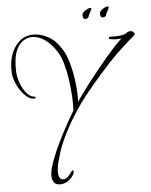

<svg xmlns="http://www.w3.org/2000/svg" viewBox="-59 -742 778 987"><g transform="rotate(-5 330.0 -248.0)"><path d="M213 197Q189 197 179.5 183.5Q170 170 170 150Q170 127 178 101Q186 75 195.5 52.5Q205 30 209 19Q232 -31 258 -80Q284 -129 312 -175Q314 -208 311.5 -250.5Q309 -293 302.5 -337.5Q296 -382 285 -420Q274 -458 259 -481Q231 -525 198.5 -547.5Q166 -570 134 -570Q119 -570 108 -566Q30 -539 36 -397Q38 -367 50 -336.5Q62 -306 80.5 -285Q99 -264 118 -264H119Q124 -264 124 -259Q124 -254 119 -254Q101 -252 83 -265.5Q65 -279 49.5 -301Q34 -323 24 -348.5Q14 -374 13 -397Q10 -469 36.5 -515.5Q63 -562 103 -576Q121 -582 142 -582Q177 -582 215 -562Q253 -542 281 -498Q303 -466 316.5 -416Q330 -366 336 -313.5Q342 -261 340 -218Q347 -228 353.5 -237.5Q360 -247 367 -256Q394 -294 431.5 -341.5Q469 -389 510 -437.5Q551 -486 590 -523Q584 -522 577.5 -521.5Q571 -521 565 -521Q548 -521 534 -524Q526 -525 526 -531Q526 -537 536 -537Q539 -537 544 -536.5Q549 -536 553 -536Q570 -536 589 -538.5Q608 -541 618 -548Q627 -556 638 -556Q651 -556 657 -547Q663 -538 657 -533Q650 -528 634 -514Q618 -500 599 -482.5Q580 -465 563 -449Q517 -403 470 -349.5Q423 -296 383 -246Q357 -213 327 -167.5Q297 -122 271 -72Q245 -22 228 27Q220 53 212.5 80Q205 107 205 130Q205 154 212 163.5Q219 173 229 173Q242 173 252 164Q256 160 261.5 153.5Q267 147 271 141Q278 131 282 131Q286 131 286 137Q286 148 276 161Q265 177 247.5 187Q230 197 213 197ZM503 -639Q496 -639 493.5 -646.5Q491 -654 491 -660Q491 -671 507.5 -682Q524 -693 534 -693Q539 -693 539 -689Q539 -685 535.5 -678Q532 -671 528 -665Q524 -658 521.5 -648.5Q519 -639 503 -639ZM413 -639Q406 -639 403.5 -646.5Q401 -654 401 -660Q401 -671 417.5 -682Q434 -693 444 -693Q449 -693 449 -689Q449 -685 445.5 -678Q442 -671 438 -665Q434 -658 431.5 -648.5Q429 -639 413 -639Z"/></g></svg>

Font: Waterfall
Style: Regular
Weight: 400
Designer: Robert E. Leuschke
Foundry: Robert E. Leuschke
Version: Version 1.010; ttfautohint (v1.8.3)